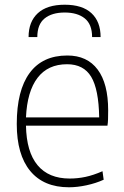

<svg xmlns="http://www.w3.org/2000/svg" viewBox="-20 -784 526 813"><path d="M101 -627Q101 -692 140 -728Q179 -764 254 -764Q329 -764 367.5 -728Q406 -692 406 -627H370Q370 -681 339 -706Q308 -731 254 -731Q200 -731 169 -706Q138 -681 138 -627ZM272 9Q165 9 108 -60Q51 -129 51 -259Q51 -401 105.5 -475Q160 -549 265 -549Q349 -549 393.5 -489.5Q438 -430 438 -317Q438 -294 437.5 -279Q437 -264 435 -252H90Q92 -141 139 -84.5Q186 -28 275 -28Q309 -28 342 -35Q375 -42 414 -59L419 -23Q386 -8 346.5 0.5Q307 9 272 9ZM264 -512Q183 -512 139 -454.5Q95 -397 90 -287H400Q398 -406 366 -459Q334 -512 264 -512Z"/></svg>

Font: Encode Sans Narrow
Style: Thin
Weight: 250
Designer: Pablo Impallari, Andres Torresi
Foundry: Pablo Impallari, Andres Torresi
Version: Version 1.000; ttfautohint (v1.00) -l 8 -r 50 -G 200 -x 14 -